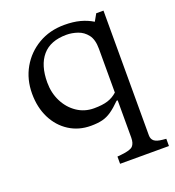

<svg xmlns="http://www.w3.org/2000/svg" viewBox="-140 -640 909 997"><g transform="rotate(-20 315.0 -141.5)"><path d="M353 247V207L374 205Q426 200 440 185Q454 170 454 139V-67H448Q418 -37 393.5 -20Q369 -3 342.5 3.5Q316 10 279 10Q212 10 159.5 -23.5Q107 -57 77.5 -116Q48 -175 48 -251Q48 -330 84 -393Q120 -456 183 -493Q246 -530 327 -530Q376 -530 413.5 -520Q451 -510 482 -491L504 -530H544V159Q544 180 557.5 191Q571 202 602 205L623 207V247ZM325 -70Q372 -70 401.5 -79.5Q431 -89 454 -110V-352Q454 -403 433 -430Q412 -457 381 -467.5Q350 -478 320 -478Q231 -478 186.5 -426Q142 -374 142 -279Q142 -221 166 -173.5Q190 -126 231.5 -98Q273 -70 325 -70Z"/></g></svg>

Font: Hedvig Letters Serif 12pt
Style: Regular
Weight: 400
Designer: Alexander Örn & Tor Weibull
Foundry: Kanon Foundry
Version: Version 1.000; ttfautohint (v1.8.4.7-5d5b)